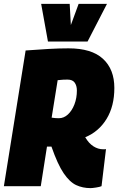

<svg xmlns="http://www.w3.org/2000/svg" viewBox="-32 -959 609 989"><path d="M-12 0 100 -699Q166 -704 219.5 -707Q273 -710 321 -710Q440 -710 498.5 -656Q557 -602 557 -506Q557 -412 517 -346.5Q477 -281 407 -252Q425 -221 449 -205.5Q473 -190 500 -190Q503 -190 507 -190Q511 -190 514 -191L491 0Q482 4 462.5 7Q443 10 434 10Q394 10 360.5 -5.5Q327 -21 296 -66.5Q265 -112 233 -204Q227 -204 221.5 -204Q216 -204 210 -204L178 0ZM271 -350Q297 -350 318 -369.5Q339 -389 351.5 -421.5Q364 -454 364 -493Q364 -517 353 -533Q342 -549 316 -549Q303 -549 293.5 -548.5Q284 -548 265 -546L234 -353Q252 -350 271 -350ZM519 -939 419 -745H215L180 -939H327L333 -830L373 -939Z"/></svg>

Font: Georama Semi Condensed Black
Style: Italic
Weight: 900
Width: 4
Italic angle: -9°
Designer: Jean-Baptiste Levee
Foundry: Production Type
Version: Version 1.000